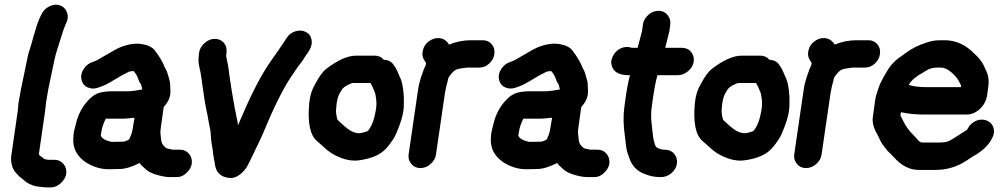

<svg xmlns="http://www.w3.org/2000/svg" viewBox="-20 -703 4347 835"><path d="M71 -314 60 -253C59 -244 59 -235 58 -226L29 -25C27 -12 28 2 33 20C38 38 54 58 83 80C88 84 92 87 97 91C116 102 133 108 150 109L179 112H200C216 112 231 106 244 94C257 82 266 68 268 52C270 36 266 22 256 10C246 -2 233 -8 217 -8H196H189L179 -10C176 -10 173 -11 172 -12C171 -13 169 -15 165 -18L155 -25C152 -27 151 -29 149 -32L177 -226C178 -235 179 -245 180 -256L190 -315L217 -444C220 -458 224 -472 229 -488C234 -504 240 -523 247 -545C254 -567 259 -583 264 -594L269 -605C276 -620 277 -635 271 -650C265 -665 255 -675 240 -680C225 -685 210 -683 194 -675C178 -667 167 -655 160 -640L154 -628C145 -608 136 -581 127 -549C118 -517 112 -495 108 -484C104 -473 101 -461 99 -449Z M515 -87 469 -86C464 -86 461 -87 457 -88C437 -93 424 -101 420 -110C419 -112 419 -112 418 -113L422 -136C424 -148 429 -165 440 -187H518C522 -187 538 -188 565 -191L558 -149C557 -141 555 -130 551 -118C549 -113 547 -108 545 -104C543 -100 543 -97 542 -97C531 -90 522 -87 515 -87ZM500 32C524 32 553 23 587 6C592 13 598 19 606 26C619 40 636 49 654 55C680 63 700 67 716 67H751C764 67 777 62 790 50C803 38 812 24 814 8C816 -8 812 -22 802 -34C792 -46 779 -52 763 -52H738C732 -52 728 -52 726 -53C724 -54 719 -55 712 -56C705 -57 699 -61 695 -66C687 -73 682 -83 681 -94C680 -105 679 -114 678 -121C677 -128 678 -139 680 -153L692 -238C713 -260 723 -285 721 -312C721 -319 720 -326 720 -335C720 -344 718 -352 715 -362C712 -372 710 -380 708 -386C706 -392 704 -397 701 -402C698 -407 695 -413 693 -419C691 -425 686 -434 679 -446C672 -458 663 -471 653 -484C643 -497 627 -505 608 -509C578 -517 544 -513 507 -499C494 -494 473 -483 445 -466L419 -451C408 -444 400 -440 397 -439L382 -433C366 -428 354 -418 344 -403C334 -388 331 -373 334 -358C337 -343 345 -331 359 -324C373 -317 388 -316 404 -321C420 -326 432 -331 440 -335C448 -339 463 -347 484 -360C505 -373 520 -381 527 -384C534 -387 538 -390 540 -391C548 -393 556 -394 561 -394C571 -383 577 -372 580 -363C583 -354 586 -346 590 -341C594 -336 595 -331 596 -326C597 -321 598 -317 599 -314C594 -313 589 -313 585 -312C581 -311 575 -310 569 -309C563 -308 557 -308 551 -307C545 -306 534 -306 519 -306H467C447 -306 430 -304 414 -300C398 -296 381 -285 365 -268C339 -241 321 -208 311 -168C309 -162 308 -155 306 -148C304 -141 302 -133 301 -126C300 -119 299 -112 299 -105C295 -59 314 -23 355 4C386 23 418 33 452 33Z M914 -534C898 -534 883 -528 870 -516C857 -504 848 -491 846 -474L845 -466C842 -445 843 -427 847 -411C851 -395 854 -379 856 -364C858 -349 860 -332 863 -314C866 -296 868 -280 870 -266C873 -248 877 -226 883 -199L888 -171C890 -161 891 -153 893 -146C895 -139 896 -129 897 -113C898 -97 899 -85 901 -75C903 -65 904 -57 905 -52C906 -47 906 -42 907 -34C908 -26 909 -20 910 -14C911 -8 913 -1 914 8C915 17 917 26 921 35C925 44 932 53 943 60C954 67 966 70 980 71C994 72 1009 67 1022 57C1035 47 1046 36 1054 22C1062 8 1070 -9 1080 -30C1090 -51 1100 -71 1109 -90C1118 -109 1129 -133 1140 -161C1183 -262 1222 -337 1257 -385L1275 -412C1281 -420 1287 -427 1292 -434C1297 -441 1301 -447 1305 -454C1309 -461 1314 -467 1319 -474L1325 -484C1334 -499 1338 -514 1335 -530C1332 -546 1324 -557 1310 -564C1296 -571 1281 -572 1265 -567C1249 -562 1235 -552 1226 -537L1220 -528C1214 -518 1207 -508 1200 -498C1193 -488 1187 -478 1180 -469L1161 -442C1120 -384 1078 -305 1035 -204C1026 -184 1020 -169 1015 -158C1014 -167 1013 -176 1011 -184C1009 -192 1007 -200 1006 -209L1000 -237C999 -246 997 -256 995 -266C993 -276 991 -288 989 -301C987 -314 985 -329 982 -346C979 -363 977 -380 975 -397C973 -414 970 -428 967 -441C964 -454 963 -462 964 -466L965 -474C967 -491 964 -504 954 -516C944 -528 930 -534 914 -534Z M1591 -342C1596 -333 1600 -326 1602 -321C1604 -316 1606 -310 1609 -304C1612 -298 1614 -288 1616 -271C1618 -254 1617 -238 1614 -221C1607 -181 1596 -153 1581 -135C1578 -132 1570 -129 1557 -126C1544 -123 1535 -123 1531 -125C1515 -127 1497 -137 1476 -156L1456 -174C1450 -179 1447 -183 1447 -184C1442 -203 1440 -219 1442 -232C1444 -262 1449 -283 1457 -297C1465 -311 1471 -320 1477 -324C1483 -328 1490 -333 1498 -336L1512 -342ZM1649 -443C1639 -455 1626 -461 1609 -461H1529C1491 -461 1448 -441 1398 -403C1384 -392 1368 -370 1351 -338C1337 -315 1328 -288 1325 -255C1317 -171 1328 -116 1358 -90C1371 -78 1383 -69 1392 -60C1401 -51 1411 -44 1421 -37C1461 -13 1499 -2 1535 -5C1593 -12 1634 -29 1660 -58C1671 -70 1680 -83 1689 -96C1698 -109 1707 -130 1718 -160C1729 -190 1735 -216 1736 -238C1737 -260 1737 -283 1734 -308C1731 -333 1727 -350 1723 -359C1719 -368 1715 -376 1712 -384C1709 -392 1705 -400 1700 -409L1693 -419C1684 -434 1670 -442 1649 -443Z M1831 -418C1824 -406 1820 -393 1816 -381L1810 -364C1808 -358 1807 -351 1804 -342C1801 -333 1799 -318 1796 -298L1757 -31C1755 -15 1759 -2 1769 10C1779 22 1792 28 1808 28C1824 28 1840 22 1853 10C1866 -2 1874 -15 1876 -31L1915 -298C1917 -310 1919 -320 1921 -328C1923 -336 1925 -342 1926 -347L1930 -364C1931 -365 1932 -367 1933 -369C1934 -371 1938 -377 1946 -386C1954 -395 1963 -401 1972 -403C1981 -405 1989 -406 1996 -407C2003 -408 2007 -409 2010 -409H2063C2079 -409 2094 -414 2107 -426C2120 -438 2128 -452 2130 -468C2132 -484 2129 -498 2119 -510C2109 -522 2096 -528 2080 -528H2027C1996 -528 1964 -522 1933 -509C1923 -526 1909 -535 1892 -537C1875 -539 1860 -534 1846 -524C1832 -514 1823 -501 1819 -484C1815 -467 1817 -453 1826 -440L1831 -432C1832 -432 1832 -432 1832 -431L1833 -430Z M2331 -87 2285 -86C2280 -86 2277 -87 2273 -88C2253 -93 2240 -101 2236 -110C2235 -112 2235 -112 2234 -113L2238 -136C2240 -148 2245 -165 2256 -187H2334C2338 -187 2354 -188 2381 -191L2374 -149C2373 -141 2371 -130 2367 -118C2365 -113 2363 -108 2361 -104C2359 -100 2359 -97 2358 -97C2347 -90 2338 -87 2331 -87ZM2316 32C2340 32 2369 23 2403 6C2408 13 2414 19 2422 26C2435 40 2452 49 2470 55C2496 63 2516 67 2532 67H2567C2580 67 2593 62 2606 50C2619 38 2628 24 2630 8C2632 -8 2628 -22 2618 -34C2608 -46 2595 -52 2579 -52H2554C2548 -52 2544 -52 2542 -53C2540 -54 2535 -55 2528 -56C2521 -57 2515 -61 2511 -66C2503 -73 2498 -83 2497 -94C2496 -105 2495 -114 2494 -121C2493 -128 2494 -139 2496 -153L2508 -238C2529 -260 2539 -285 2537 -312C2537 -319 2536 -326 2536 -335C2536 -344 2534 -352 2531 -362C2528 -372 2526 -380 2524 -386C2522 -392 2520 -397 2517 -402C2514 -407 2511 -413 2509 -419C2507 -425 2502 -434 2495 -446C2488 -458 2479 -471 2469 -484C2459 -497 2443 -505 2424 -509C2394 -517 2360 -513 2323 -499C2310 -494 2289 -483 2261 -466L2235 -451C2224 -444 2216 -440 2213 -439L2198 -433C2182 -428 2170 -418 2160 -403C2150 -388 2147 -373 2150 -358C2153 -343 2161 -331 2175 -324C2189 -317 2204 -316 2220 -321C2236 -326 2248 -331 2256 -335C2264 -339 2279 -347 2300 -360C2321 -373 2336 -381 2343 -384C2350 -387 2354 -390 2356 -391C2364 -393 2372 -394 2377 -394C2387 -383 2393 -372 2396 -363C2399 -354 2402 -346 2406 -341C2410 -336 2411 -331 2412 -326C2413 -321 2414 -317 2415 -314C2410 -313 2405 -313 2401 -312C2397 -311 2391 -310 2385 -309C2379 -308 2373 -308 2367 -307C2361 -306 2350 -306 2335 -306H2283C2263 -306 2246 -304 2230 -300C2214 -296 2197 -285 2181 -268C2155 -241 2137 -208 2127 -168C2125 -162 2124 -155 2122 -148C2120 -141 2118 -133 2117 -126C2116 -119 2115 -112 2115 -105C2111 -59 2130 -23 2171 4C2202 23 2234 33 2268 33Z M2753 -495H2728C2711 -501 2696 -500 2680 -493C2664 -486 2653 -474 2645 -458C2637 -442 2636 -428 2642 -413C2651 -388 2675 -376 2714 -376H2720C2713 -353 2706 -316 2699 -265L2695 -235C2690 -198 2691 -155 2698 -108C2699 -99 2700 -88 2702 -73C2704 -58 2706 -48 2708 -41C2710 -34 2713 -27 2716 -18C2727 16 2748 40 2782 53C2806 63 2828 67 2848 67H2855C2871 67 2886 62 2900 50C2914 38 2922 24 2924 8C2926 -8 2922 -22 2912 -34C2902 -46 2888 -52 2872 -52H2865C2861 -52 2856 -54 2849 -56C2842 -58 2838 -60 2836 -62L2832 -66L2828 -75C2824 -87 2821 -99 2820 -110C2819 -120 2817 -138 2814 -164C2811 -190 2811 -214 2814 -235L2818 -265C2824 -309 2831 -346 2839 -376H2928C2944 -376 2959 -382 2973 -394C2987 -406 2995 -420 2997 -436C2999 -452 2995 -466 2985 -478C2975 -490 2961 -495 2945 -495H2873L2891 -567L2895 -596C2897 -612 2893 -626 2883 -638C2873 -650 2860 -656 2844 -656C2828 -656 2812 -650 2799 -638C2786 -626 2778 -612 2776 -596L2772 -567Z M3268 -342C3273 -333 3277 -326 3279 -321C3281 -316 3283 -310 3286 -304C3289 -298 3291 -288 3293 -271C3295 -254 3294 -238 3291 -221C3284 -181 3273 -153 3258 -135C3255 -132 3247 -129 3234 -126C3221 -123 3212 -123 3208 -125C3192 -127 3174 -137 3153 -156L3133 -174C3127 -179 3124 -183 3124 -184C3119 -203 3117 -219 3119 -232C3121 -262 3126 -283 3134 -297C3142 -311 3148 -320 3154 -324C3160 -328 3167 -333 3175 -336L3189 -342ZM3326 -443C3316 -455 3303 -461 3286 -461H3206C3168 -461 3125 -441 3075 -403C3061 -392 3045 -370 3028 -338C3014 -315 3005 -288 3002 -255C2994 -171 3005 -116 3035 -90C3048 -78 3060 -69 3069 -60C3078 -51 3088 -44 3098 -37C3138 -13 3176 -2 3212 -5C3270 -12 3311 -29 3337 -58C3348 -70 3357 -83 3366 -96C3375 -109 3384 -130 3395 -160C3406 -190 3412 -216 3413 -238C3414 -260 3414 -283 3411 -308C3408 -333 3404 -350 3400 -359C3396 -368 3392 -376 3389 -384C3386 -392 3382 -400 3377 -409L3370 -419C3361 -434 3347 -442 3326 -443Z M3508 -418C3501 -406 3497 -393 3493 -381L3487 -364C3485 -358 3484 -351 3481 -342C3478 -333 3476 -318 3473 -298L3434 -31C3432 -15 3436 -2 3446 10C3456 22 3469 28 3485 28C3501 28 3517 22 3530 10C3543 -2 3551 -15 3553 -31L3592 -298C3594 -310 3596 -320 3598 -328C3600 -336 3602 -342 3603 -347L3607 -364C3608 -365 3609 -367 3610 -369C3611 -371 3615 -377 3623 -386C3631 -395 3640 -401 3649 -403C3658 -405 3666 -406 3673 -407C3680 -408 3684 -409 3687 -409H3740C3756 -409 3771 -414 3784 -426C3797 -438 3805 -452 3807 -468C3809 -484 3806 -498 3796 -510C3786 -522 3773 -528 3757 -528H3704C3673 -528 3641 -522 3610 -509C3600 -526 3586 -535 3569 -537C3552 -539 3537 -534 3523 -524C3509 -514 3500 -501 3496 -484C3492 -467 3494 -453 3503 -440L3508 -432C3509 -432 3509 -432 3509 -431L3510 -430Z M3932 -334C3942 -350 3953 -361 3963 -367C3967 -370 3971 -373 3976 -377C3980 -379 3990 -384 4005 -394C4020 -404 4036 -409 4052 -409H4071C4087 -409 4102 -402 4118 -388C4134 -374 4145 -361 4151 -348C4153 -344 4155 -340 4157 -337C4159 -334 4160 -330 4159 -326V-324H4011C3978 -324 3951 -327 3932 -334ZM3994 -205H4186C4200 -205 4212 -209 4224 -216C4253 -234 4270 -261 4274 -295L4278 -326C4282 -355 4278 -380 4266 -401C4257 -425 4242 -448 4218 -469C4181 -508 4137 -528 4088 -528H4069C4046 -528 4026 -524 4007 -517C3975 -507 3945 -492 3918 -472C3913 -468 3908 -464 3903 -461C3881 -447 3863 -430 3848 -410C3844 -404 3836 -391 3824 -370C3812 -349 3805 -334 3802 -324C3799 -314 3796 -305 3793 -297C3790 -289 3788 -279 3786 -267L3776 -194C3773 -175 3777 -155 3788 -132C3791 -127 3796 -118 3802 -105C3808 -92 3814 -80 3821 -71C3828 -62 3834 -55 3838 -49L3867 -20C3899 17 3935 36 3976 36H4047C4099 36 4144 22 4184 -5C4206 -20 4221 -29 4227 -32C4260 -53 4282 -76 4294 -101C4303 -116 4305 -131 4301 -146C4297 -161 4287 -172 4273 -178C4259 -184 4243 -185 4226 -178C4209 -171 4196 -159 4187 -141C4187 -139 4183 -137 4175 -132C4167 -127 4156 -120 4141 -110C4126 -100 4114 -93 4105 -89C4096 -85 4080 -83 4058 -83H3993C3986 -83 3979 -86 3973 -93C3967 -100 3962 -106 3957 -111C3934 -133 3918 -155 3908 -177C3904 -186 3900 -194 3896 -201L3898 -215C3930 -208 3963 -205 3994 -205Z"/></svg>

Font: AppleStorm
Style: XbdIta
Weight: 800
Foundry: Cannot Into Space Fonts
Version: Version 1.01